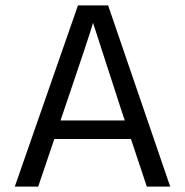

<svg xmlns="http://www.w3.org/2000/svg" viewBox="-20 -694 688 714"><path d="M205 -246H444L431 -285L326 -609Q314 -566 218 -284ZM526 0 467 -177H182L122 0H35L270 -674H382L613 0Z"/></svg>

Font: Hind Regular
Style: Regular
Weight: 400
Designer: Manushi Parikh, Satya Rajpurohit
Foundry: Indian Type Foundry
Version: Version 1.201;PS 1.0;hotconv 1.0.78;makeotf.lib2.5.61930; tt